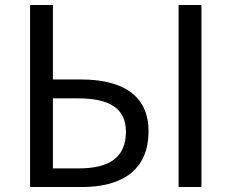

<svg xmlns="http://www.w3.org/2000/svg" viewBox="-20 -753 931 773"><path d="M101 0H309C473 0 578 -69 578 -225C578 -372 469 -433 307 -433H193V-733H101ZM193 -75V-357H294C422 -357 487 -316 487 -223C487 -119 420 -75 297 -75ZM699 0H791V-733H699Z"/></svg>

Font: GenYoGothic2 TW R
Style: Regular
Weight: 400
Version: Version 2.100;PS 2.1;hotconv 16.6.51;makeotf.lib2.5.65220 DE